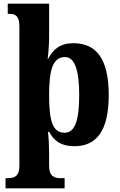

<svg xmlns="http://www.w3.org/2000/svg" viewBox="-20 -780 651 1040"><path d="M10 240H330V185H308C274 185 246 175 246 118V56C246 11 243 -46 240 -66H246C273 -16 312 12 383 12C504 12 569 -73 569 -266C569 -460 502 -546 378 -546C306 -546 268 -513 241 -462H238C241 -478 246 -539 246 -575V-760H22V-705H29C63 -705 85 -696 85 -634V119C85 175 57 185 23 185H10ZM330 -61C264 -61 246 -127 246 -266C246 -395 264 -471 332 -471C386 -471 409 -396 409 -265C409 -128 386 -61 330 -61Z"/></svg>

Font: Noto Serif Armenian SemiCondensed
Style: Bold
Weight: 700
Width: 4
Designer: Monotype Design Team
Foundry: Monotype Imaging Inc.
Version: Version 2.008